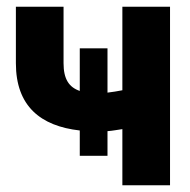

<svg xmlns="http://www.w3.org/2000/svg" viewBox="-20 -548 562 568"><path d="M27 -361C27 -234 100 -175 216 -162V-87H298V-160C313 -161 327 -164 342 -166V0H483V-528H342V-281C328 -278 313 -276 298 -274V-405H216V-279C184 -290 168 -314 168 -361V-528H27Z"/></svg>

Font: Asimov Pro
Style: Bd
Weight: 700
Designer: Google
Version: Version 2.000980; 2014